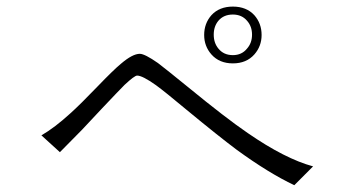

<svg xmlns="http://www.w3.org/2000/svg" viewBox="-20 -750 1040 568"><path d="M102.5 -349.6 157.2 -299.8Q186.5 -329.1 222.7 -366.2Q243.2 -387.7 282.2 -429.7Q331.1 -481.4 348.6 -499Q377.9 -526.4 385.7 -526.4Q401.4 -526.4 441.4 -498Q466.8 -479.5 531.2 -425.8Q627 -346.7 680.7 -306.6Q774.4 -238.3 850.6 -202.1L906.2 -257.8Q823.2 -280.3 712.9 -356.4Q648.4 -400.4 535.2 -493.2Q471.7 -544.9 447.3 -563.5Q408.2 -590.8 393.6 -590.8Q372.1 -590.8 337.9 -561.5Q316.4 -543.9 267.6 -493.2Q216.8 -440.4 188.5 -415Q141.6 -372.1 102.5 -349.6ZM668.9 -730.5Q628.9 -730.5 605.5 -705.1Q584 -680.7 584 -646.5Q584 -613.3 605.5 -588.9Q628.9 -562.5 668.9 -562.5Q709 -562.5 732.4 -588.9Q753.9 -613.3 753.9 -646.5Q753.9 -680.7 732.4 -705.1Q709 -730.5 668.9 -730.5ZM668.9 -707Q695.3 -707 710.9 -688.5Q725.6 -671.9 725.6 -647.5Q725.6 -623 710.9 -606.4Q695.3 -586.9 668.9 -586.9Q641.6 -586.9 626 -606.4Q612.3 -623 612.3 -647.5Q612.3 -671.9 626 -688.5Q641.6 -707 668.9 -707Z"/></svg>

Font: Dotum
Style: Regular
Weight: 400
Version: Version 2.21